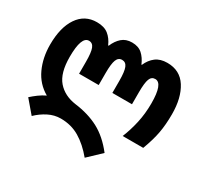

<svg xmlns="http://www.w3.org/2000/svg" viewBox="-162 -784 1325 1254"><g transform="rotate(30 500.5 -156.5)"><path d="M607 247 704 155Q637 69 559.5 28Q482 -13 380 -26Q293 -38 243 -95.5Q193 -153 193 -275Q193 -429 250 -429Q278 -429 289.5 -399.5Q301 -370 301 -301V-210H449V-301Q449 -370 460.5 -399.5Q472 -429 500 -429Q528 -429 540 -400Q552 -371 552 -301V-210H700V-301Q700 -371 711 -400Q722 -429 750 -429Q807 -429 807 -278Q807 -200 791.5 -130.5Q776 -61 751 0H906Q936 -80 947.5 -142.5Q959 -205 959 -284Q959 -407 910.5 -483.5Q862 -560 766 -560Q713 -560 679.5 -534.5Q646 -509 627 -465H624Q606 -508 577 -534Q548 -560 500 -560Q454 -560 424.5 -534Q395 -508 377 -465H373Q354 -509 322 -534.5Q290 -560 235 -560Q144 -560 93 -485Q42 -410 42 -280Q42 -182 78.5 -103Q115 -24 190 19Q162 32 136.5 51Q111 70 90 89L171 184Q208 148 252.5 125.5Q297 103 345 103Q424 103 487 140.5Q550 178 607 247Z"/></g></svg>

Font: Noto Sans Georgian Condensed Extra
Style: Regular
Weight: 800
Width: 3
Designer: Monotype Design Team
Foundry: Monotype Imaging Inc.
Version: Version 1.901